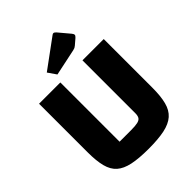

<svg xmlns="http://www.w3.org/2000/svg" viewBox="-244 -983 1123 1123"><g transform="rotate(-45 317.5 -421.5)"><path d="M317 15Q237 15 185 4Q133 -7 103.5 -33Q74 -59 62 -105.5Q50 -152 50 -223V-625H226V-135H321Q357 -135 376 -139.5Q395 -144 402 -155.5Q409 -167 409 -188V-625H585V-223Q585 -153 573 -106.5Q561 -60 531 -33.5Q501 -7 449 4Q397 15 317 15ZM247 -670 211 -722 391 -854Q396 -858 401 -858Q408 -858 417 -848L475 -779Q483 -769 483 -763Q483 -756 473 -747L438 -717Q432 -712 427 -709.5Q422 -707 413 -705Z"/></g></svg>

Font: Changa ExtraLight
Style: Bold
Weight: 700
Version: Version 3.002; ttfautohint (v1.8.2)